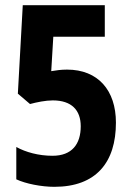

<svg xmlns="http://www.w3.org/2000/svg" viewBox="-20 -710 510 742"><path d="M190 12C352 12 428 -83 428 -236C428 -361 359 -441 239 -441C214 -441 198 -438 178 -435L186 -568H385V-690H68L49 -348L96 -308C122 -315 156 -322 184 -322C257 -322 292 -284 292 -222C292 -153 258 -108 183 -108C129 -108 79 -122 43 -142V-17C79 0 140 12 190 12Z"/></svg>

Font: Noto Sans Kannada ExtraCondensed
Style: Bold
Weight: 700
Width: 2
Designer: Jelle Bosma - Monotype Design Team
Foundry: Monotype Imaging Inc.
Version: Version 2.005